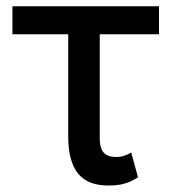

<svg xmlns="http://www.w3.org/2000/svg" viewBox="-20 -565 531 595"><path d="M18.5 -545.5V-458.8H472.7V-545.5ZM191.4 -142.8C191.4 -34.8 234.4 9.9 315 9.9C347.7 9.9 375.4 5.7 407.7 -15.6L386.7 -92.3C375.4 -85.6 359.7 -78.5 341.6 -78.5C325.6 -78.5 307.9 -80.6 297.2 -97.7C291.9 -105.8 289.1 -119.7 289.1 -139.2V-545.5H191.4Z"/></svg>

Font: Inter 465
Style: Regular
Weight: 400
Designer: Rasmus Andersson
Foundry: rsms
Version: Version 3.019;Glyphs 3.1.2 (3151)